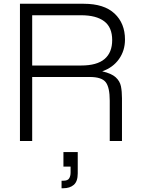

<svg xmlns="http://www.w3.org/2000/svg" viewBox="-20 -749 750 1020"><path d="M86 0V-729H425Q533 -729 588.5 -677Q644 -625 644 -539Q644 -480 612 -435Q580 -390 523 -370Q572 -359 594.5 -338.5Q617 -318 622.5 -290.5Q628 -263 628 -227V0H563V-214Q563 -285 541.5 -312.5Q520 -340 457 -340H151V0ZM411 -668H151V-401H411Q495 -401 535.5 -435.5Q576 -470 576 -536Q576 -604 533.5 -636Q491 -668 411 -668ZM307 251V211H317Q340 211 347.5 198.5Q355 186 355 168V136H317V59H393V172Q393 215 372 233Q351 251 317 251Z"/></svg>

Font: BDO Grotesk Light
Style: Regular
Weight: 300
Designer: Deni Anggara
Foundry: Lokal Container
Version: Version 2.000